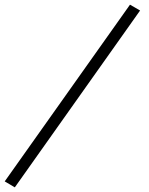

<svg xmlns="http://www.w3.org/2000/svg" viewBox="-68 -681 634 818"><path d="M528.8 -636.2 -4.9 117.2 -47.9 91.8 485.8 -661.1Z"/></svg>

Font: Anonymous Pro
Style: Italic
Weight: 400
Italic angle: -12°
Monospace: yes
Designer: Mark Simonson
Version: Version 1.003